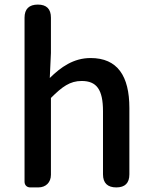

<svg xmlns="http://www.w3.org/2000/svg" viewBox="-20 -817 661 837"><path d="M87 -398V-25C87 -10 97 0 112 0H144H147C180 0 202 -22 202 -55V-390C251 -439 285 -464 336 -464C401 -464 429 -427 429 -332V-57C429 -19 449 0 487 0C525 0 544 -19 544 -57V-346C544 -486 492 -564 375 -564C300 -564 245 -524 197 -477L202 -586V-740C202 -778 183 -797 145 -797C107 -797 87 -778 87 -740Z"/></svg>

Font: GenSenRounded2 TW M
Style: Regular
Weight: 500
Version: Version 2.100;PS 2.1;hotconv 16.6.51;makeotf.lib2.5.65220 DE